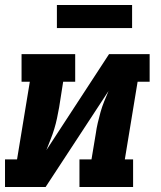

<svg xmlns="http://www.w3.org/2000/svg" viewBox="-21 -746 641 766"><path d="M-1 0V-110H47L98 -420H65V-530H279V-420H231L215 -318Q211 -296 206.5 -274.5Q202 -253 195.5 -231.5Q189 -210 180.5 -189Q172 -168 164 -147L414 -530H576V-420H528L477 -110H510V0H296V-110H344L361 -212Q364 -234 369 -255.5Q374 -277 380 -298.5Q386 -320 394.5 -341Q403 -362 412 -383L161 0ZM506 -634H206V-726H506Z"/></svg>

Font: Iosevka Curly Slab XBdExObl
Style: Regular
Weight: 800
Width: 7
Italic angle: -9°
Monospace: yes
Designer: Belleve Invis
Foundry: Belleve Invis
Version: Version 11.1.0; ttfautohint (v1.8.3)